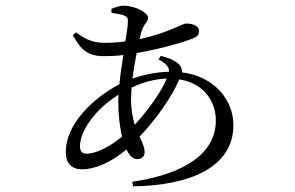

<svg xmlns="http://www.w3.org/2000/svg" viewBox="-20 -598 1040 677"><path d="M237 -474C265 -421 292 -400 345 -400C368 -400 392 -401 415 -404C410 -371 404 -335 401 -301C310 -253 212 -162 212 -62C212 -21 234 -1 269 -1C315 -1 371 -25 426 -71C436 -50 448 -37 463 -37C477 -37 490 -44 490 -62C490 -79 482 -95 472 -116C532 -179 587 -258 612 -318C693 -306 741 -246 741 -173C741 -60 636 15 446 43L450 59C653 56 803 -10 803 -157C803 -245 736 -329 621 -343C622 -353 620 -361 613 -369C598 -385 575 -394 547 -401L539 -389C565 -374 577 -362 576 -345C529 -344 485 -334 447 -321C451 -351 456 -382 462 -411C544 -425 628 -449 661 -463C676 -468 682 -477 682 -488C682 -504 665 -515 636 -515C623 -515 571 -481 472 -460L479 -487C487 -515 502 -519 502 -536C502 -552 459 -578 415 -578C404 -578 386 -572 373 -567V-553C389 -550 403 -548 416 -544C428 -539 431 -536 431 -523C431 -509 427 -483 422 -452C400 -449 377 -447 353 -447C314 -447 288 -454 248 -484ZM568 -321C549 -274 501 -208 455 -158C448 -182 442 -212 442 -250L444 -289C486 -309 525 -319 568 -321ZM410 -116C370 -83 321 -56 285 -56C269 -56 262 -65 262 -83C262 -135 315 -213 398 -264L397 -237C397 -197 402 -153 410 -116Z"/></svg>

Font: Harano Aji Mincho CN
Style: Regular
Weight: 400
Foundry: Masamichi Hosoda
Version: HaranoAjiMinchoCN-Regular version 20230610;ttx 4.39.4